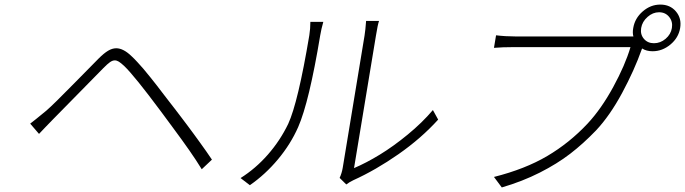

<svg xmlns="http://www.w3.org/2000/svg" viewBox="-20 -801 3008 843"><path d="M112.6 -258.2Q128.9 -270.2 183.2 -315Q215.6 -343 307.4 -436.8Q399.1 -530.5 413 -544Q436.1 -567.1 454.4 -578.1Q472.7 -589.1 490.4 -589.1Q521.7 -589.1 557.9 -554Q569.2 -543.7 583.8 -527.7Q598.4 -511.7 609.4 -499.1Q620.4 -486.5 639.9 -462Q659.4 -437.5 667.3 -427.4Q675.1 -417.3 697.4 -388.1Q719.8 -359 723.7 -354Q728 -348.7 747.2 -323.7Q766.3 -298.7 774.7 -287.6Q783 -276.6 801.1 -252.7Q819.2 -228.7 830.6 -212.9Q842 -197.1 857.4 -176Q872.9 -154.8 885.8 -136.2Q898.8 -117.5 910.5 -100.1L865.8 -57.9Q840.9 -98.4 811.4 -140.6Q782 -182.9 738.1 -242Q694.2 -301.1 685.7 -312.9Q570 -468.4 525.6 -511Q511 -524.5 502 -530.2Q492.9 -535.9 483.7 -535.9Q474.1 -535.9 462.9 -528.1Q451.7 -520.2 433.9 -502.1Q403.1 -471.6 321.4 -387.6Q239.7 -303.6 212.7 -277Q200.3 -264.9 177.9 -241.1Q155.5 -217.3 151.3 -213.1Z M1077.1 12.1 1036.2 -19.2Q1102.6 -61.1 1156.2 -122.3Q1209.9 -183.6 1245.4 -257.1Q1288.7 -351.2 1338.1 -646Q1342.7 -674.7 1342.7 -704.9H1399.5Q1390.6 -673.7 1386 -646Q1337.4 -353 1289.1 -242.9Q1256 -168 1200.6 -101.6Q1145.2 -35.2 1077.1 12.1ZM1500.4 8.9 1471.2 -19.9Q1480.8 -40.8 1484.7 -63.9L1580.6 -644.9Q1584.5 -669 1587.4 -709.2H1644.2Q1638.5 -693.2 1630.7 -644.9L1534.4 -62.9Q1588.4 -85.9 1647.5 -122Q1706.7 -158 1770.2 -210.2Q1833.8 -262.4 1880.7 -317.8L1903.8 -275.9Q1829.2 -193.5 1729.4 -123.9Q1629.6 -54.3 1531.6 -9.9Q1514.9 -2.1 1500.4 8.9Z M2851.2 -611.2Q2879.6 -611.2 2902.5 -630.7Q2925.4 -650.2 2930 -677.9Q2934.7 -706 2918.1 -726.6Q2901.6 -747.2 2873.6 -747.2Q2846.2 -747.2 2823 -726.6Q2799.7 -706 2795.1 -677.9Q2790.5 -650.2 2807 -630.7Q2823.5 -611.2 2851.2 -611.2ZM2242.2 -641H2742.9H2761Q2756.4 -656.6 2760.3 -677.9Q2767.4 -720.9 2802 -750.9Q2836.6 -780.9 2879.3 -780.9Q2922.2 -780.9 2947.8 -750.7Q2973.4 -720.5 2966.3 -677.9Q2959.2 -635.3 2923.7 -605.6Q2888.1 -576 2845.2 -576Q2818.2 -576 2799.4 -588.1L2797.6 -584.2Q2765.3 -492.9 2711.5 -392.9Q2657.7 -293 2596.6 -228Q2540.5 -169.7 2483.5 -125.9Q2426.5 -82 2350.3 -43.3Q2274.1 -4.6 2183.2 22L2148.8 -24.1Q2285.5 -58.6 2383 -116.1Q2480.5 -173.7 2559.7 -258.2Q2620 -322.8 2672.4 -418.9Q2724.8 -514.9 2748.2 -594.1H2233.3Q2185.4 -594.1 2148.8 -590.9L2158 -646Q2198.9 -641 2242.2 -641Z"/></svg>

Font: Karasuma Gothic
Style: Light Italic
Weight: 300
Italic angle: 9.39998°
Designer: Rasmus Andersson / Ryoko Nishizuka
Foundry: rsms
Version: Version 1.00